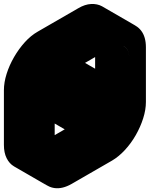

<svg xmlns="http://www.w3.org/2000/svg" viewBox="-63 -912 810 983"><path d="M511 -770Q557 -797 596.5 -791.5Q636 -786 660 -754.5Q684 -723 684 -670V-390Q684 -350 670 -306Q656 -262 632 -220Q608 -178 576.5 -144Q545 -110 511 -90L303 30Q257 56 217.5 51Q178 46 154 14.5Q130 -17 130 -70V-350Q130 -390 144 -434Q158 -478 182 -520Q206 -562 237.5 -596Q269 -630 303 -650ZM511 -670 303 -550Q280 -537 260.5 -511.5Q241 -486 229 -456.5Q217 -427 217 -400V-120Q217 -80 243 -65Q269 -50 303 -70L511 -190Q534 -203 553.5 -228.5Q573 -254 585.5 -284Q598 -314 598 -340V-620Q598 -660 571.5 -675Q545 -690 511 -670ZM407 -370Q441 -390 467.5 -375Q494 -360 494 -320L320 -220V-420L494 -520V-420ZM571 -675Q598 -660 598 -620V-340Q598 -314 585.5 -284Q573 -254 553.5 -228.5Q534 -203 511 -190L303 -70Q269 -50 243 -65L69 -165Q95 -150 130.1 -170L337.9 -290Q361 -303 380.5 -328.5Q400 -354 412 -384Q424 -414 424 -440V-720Q424 -760 398 -775ZM320 -420V-220L147 -320V-520ZM468 -375Q441 -390 407 -370L234 -470Q268 -490 294 -475ZM494 -520 320 -420 147 -520 320 -620ZM632 -780Q608 -793 576.5 -791.5Q545 -790 511 -770L303 -650Q269 -630 237.5 -596Q206 -562 182 -520Q158 -478 144 -434Q130 -390 130 -350V-70Q130 -30 144 -2Q158 26 182 40L9 -60Q-15 -74 -29 -102Q-43 -130 -43 -170V-450Q-43 -490 -29.1 -534Q-15.2 -578 9.1 -620Q33.4 -662 64.2 -696Q95 -730 130.1 -750L338 -870Q372 -890 403.5 -891.5Q435 -893 459 -880Z"/></svg>

Font: Nabla Normal
Style: Regular
Weight: 400
Designer: Arthur Reinders Folmer
Version: Version 1.000